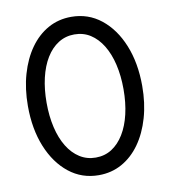

<svg xmlns="http://www.w3.org/2000/svg" viewBox="-81 -780 762 860"><g transform="rotate(-10 300.0 -350.0)"><path d="M125 -350Q125 -411 137 -462.5Q149 -514 172 -551.5Q195 -589 227.5 -609.5Q260 -630 300 -630Q341 -630 373 -609.5Q405 -589 428 -551.5Q451 -514 463 -462.5Q475 -411 475 -350Q475 -289 463 -237.5Q451 -186 428 -148.5Q405 -111 373 -90.5Q341 -70 300 -70Q260 -70 227.5 -90.5Q195 -111 172 -148.5Q149 -186 137 -237.5Q125 -289 125 -350ZM40 -350Q40 -245 73 -164Q106 -83 164.5 -36.5Q223 10 300 10Q358 10 405.5 -16.5Q453 -43 487.5 -91.5Q522 -140 541 -206Q560 -272 560 -350Q560 -455 527 -536Q494 -617 435.5 -663.5Q377 -710 300 -710Q242 -710 194.5 -683.5Q147 -657 112.5 -608.5Q78 -560 59 -494Q40 -428 40 -350Z"/></g></svg>

Font: Jost* Book
Style: Regular
Weight: 400
Version: Version 3.000